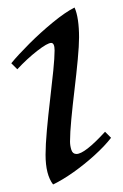

<svg xmlns="http://www.w3.org/2000/svg" viewBox="-20 -475 328 510"><path d="M121 15Q101 -11 101 -64Q101 -90 104.5 -129Q108 -168 113 -210Q118 -252 121.5 -287Q125 -322 125 -341Q125 -361 116 -361Q106 -361 79 -340Q52 -319 26 -291L10 -307Q28 -329 58 -359Q88 -389 121 -416Q154 -443 178 -455Q184 -442 187 -421.5Q190 -401 190 -376Q190 -354 186.5 -316.5Q183 -279 178 -237.5Q173 -196 169.5 -159Q166 -122 166 -99Q166 -88 169.5 -77Q173 -66 183 -66Q205 -66 259 -125L275 -109Q258 -87 231 -62.5Q204 -38 175 -17.5Q146 3 121 15Z"/></svg>

Font: Bona Nova SC
Style: Italic
Weight: 400
Italic angle: -4°
Designer: Mateusz Machalski
Foundry: Capitalics
Version: Version 4.001; ttfautohint (v1.8.4.7-5d5b)